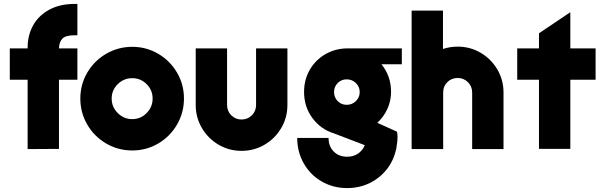

<svg xmlns="http://www.w3.org/2000/svg" viewBox="-20 -760 3080 980"><path d="M361 -740H375V-580H361Q315 -580 298.5 -563Q282 -546 281 -513H375V-353H281V0L121 1V-353H30V-513H121V-517Q121 -580 149 -630.5Q177 -681 231.5 -710.5Q286 -740 361 -740Z M390 -257Q390 -329 425.5 -389.5Q461 -450 522 -485.5Q583 -521 655 -521Q727 -521 787.5 -485.5Q848 -450 883.5 -389.5Q919 -329 919 -257Q919 -185 883.5 -124Q848 -63 787.5 -27.5Q727 8 655 8Q583 8 522 -27.5Q461 -63 425.5 -124Q390 -185 390 -257ZM759 -257Q759 -300 728.5 -330.5Q698 -361 655 -361Q612 -361 581 -330.5Q550 -300 550 -257Q550 -214 581 -183Q612 -152 655 -152Q698 -152 728.5 -183Q759 -214 759 -257Z M979 -224V-513H1139V-224Q1139 -193 1160.5 -171.5Q1182 -150 1213 -150Q1244 -150 1265.5 -171.5Q1287 -193 1287 -224V-513H1447V-224Q1447 -160 1415.5 -106.5Q1384 -53 1330.5 -21.5Q1277 10 1213 10Q1149 10 1095.5 -21.5Q1042 -53 1010.5 -106.5Q979 -160 979 -224Z M1497 -56H1657Q1657 -13 1683.5 13.5Q1710 40 1752 40Q1784 40 1807.5 24Q1831 8 1842 -19L1685 -79Q1617 -100 1574.5 -157.5Q1532 -215 1532 -291Q1532 -353 1561 -403.5Q1590 -454 1641 -483.5Q1692 -513 1754 -513H2031V-432H1927Q1976 -372 1976 -291Q1976 -245 1957.5 -204.5Q1939 -164 1906 -133L2006 -88Q2009 -79 2009 -60Q2009 -39 2005 -18Q2004 0 1997 20L1991 39Q1963 112 1898.5 156Q1834 200 1752 200Q1681 200 1622.5 166.5Q1564 133 1530.5 74Q1497 15 1497 -56ZM1816 -290Q1816 -317 1796.5 -336Q1777 -355 1750 -355Q1722 -355 1703.5 -336Q1685 -317 1685 -290Q1685 -263 1703.5 -244Q1722 -225 1750 -225Q1777 -225 1796.5 -244Q1816 -263 1816 -290Z M2081 -706H2241V-510Q2277 -522 2316 -522Q2380 -522 2433.5 -490.5Q2487 -459 2518.5 -405.5Q2550 -352 2550 -288V1H2390V-288Q2390 -319 2368.5 -340.5Q2347 -362 2316 -362Q2285 -362 2263.5 -341Q2242 -320 2242 -288V1H2082V0H2081Z M2731 -353H2620V-513H2731V-590L2890 -697L2891 -696V-513H3020V-353H2891V0H2731Z"/></svg>

Font: Lineal Heavy
Style: Regular
Weight: 900
Designer: Created by Frank Adebiaye with contributions from Anton Moglia & Ariel Martín Pérez
Created by Frank ADEBIAYE with FontF
Foundry: Velvetyne Type Foundry
Version: Version 2.000